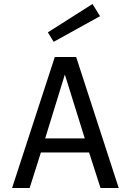

<svg xmlns="http://www.w3.org/2000/svg" viewBox="-20 -940 654 960"><path d="M141.5 -177.8 163.3 -248H429L458.3 -177.8ZM128.2 0H40.4L254 -655H316L315.6 -604.1L194.7 -211.8H195.3ZM573.6 0H482.6L414.5 -211.6L415.1 -211.9L292.1 -606.2L297.8 -655H360.8ZM219.3 -778.2 442.5 -920 480.2 -859.1 248.4 -731Z"/></svg>

Font: Intel One Mono Light
Style: Regular
Weight: 300
Monospace: yes
Designer: Fred Shallcrass
Foundry: Frere-Jones Type LLC
Version: Version 1.004